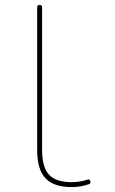

<svg xmlns="http://www.w3.org/2000/svg" viewBox="-20 -750 469 780"><path d="M271 10Q198 10 164.5 -26Q131 -62 131 -140V-720Q131 -730 141 -730Q151 -730 151 -720V-140Q151 -71 179 -40.5Q207 -10 271 -10Q305 -10 334 -20Q343 -24 347 -14Q350 -5 342 -2Q309 10 271 10Z"/></svg>

Font: Rounded Mplus 1c Thin
Style: Regular
Weight: 250
Version: Version 1.059.20150529